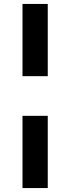

<svg xmlns="http://www.w3.org/2000/svg" viewBox="-20 -745 320 973"><path d="M222 -359H94V-725H222ZM222 208H94V-158H222Z"/></svg>

Font: Libra Sans
Style: Bold Italic
Weight: 700
Italic angle: -12°
Foundry: Context Ltd
Version: Version 1.002